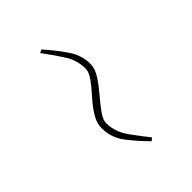

<svg xmlns="http://www.w3.org/2000/svg" viewBox="10 -812 454 454"><g transform="rotate(45 236.5 -585.5)"><path d="M300 -541Q283 -541 265.5 -552Q248 -563 232 -577.5Q216 -592 201 -603Q186 -614 174 -614Q146 -614 122.5 -599Q99 -584 72 -564L68 -572Q94 -595 119.5 -612.5Q145 -630 174 -630Q190 -630 207 -619Q224 -608 241 -593.5Q258 -579 273 -568Q288 -557 300 -557Q329 -557 356 -576.5Q383 -596 400 -610L406 -603Q381 -578 356.5 -559.5Q332 -541 300 -541Z"/></g></svg>

Font: Exo Thin Thin
Style: Regular
Weight: 250
Version: Version 2.000